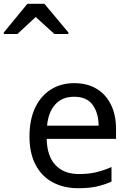

<svg xmlns="http://www.w3.org/2000/svg" viewBox="-101 -986 685 1016"><path d="M292 -546Q361 -546 410.5 -516Q460 -486 486.5 -431.5Q513 -377 513 -304V-251H146Q148 -160 192.5 -112.5Q237 -65 317 -65Q368 -65 407.5 -74.5Q447 -84 489 -102V-25Q448 -7 408 1.5Q368 10 313 10Q237 10 178.5 -21Q120 -52 87.5 -113.5Q55 -175 55 -264Q55 -352 84.5 -415Q114 -478 167.5 -512Q221 -546 292 -546ZM291 -474Q228 -474 191.5 -433.5Q155 -393 148 -321H421Q420 -389 389 -431.5Q358 -474 291 -474ZM-81 -806V-814L44 -966H134L261 -814V-806H187L88 -896L-9 -806Z"/></svg>

Font: Noto Sans Tifinagh Hawad
Style: Regular
Weight: 400
Designer: JamraPatel
Foundry: JamraPatel LLC
Version: Version 2.006; ttfautohint (v1.8.4.7-5d5b)